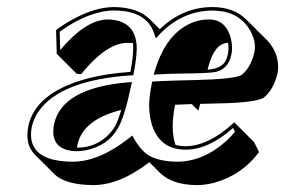

<svg xmlns="http://www.w3.org/2000/svg" viewBox="-20 -459 810 545"><path d="M342.3 -337.4Q286.1 -337.4 219.7 -259.8Q214.8 -253.9 210.4 -248.5L197.8 -249.5L141.1 -306.2L139.2 -373L143.1 -377Q231 -438.5 304.2 -439Q370.1 -438 404.3 -405.3L433.6 -376Q498.5 -439 583.5 -439Q644 -438.5 678.7 -403.8L735.4 -347.7Q771.5 -311.5 769.5 -262.2Q769 -256.3 768.1 -252.4Q756.3 -202.6 727.1 -180.7Q700.7 -167.5 602.1 -165.5Q562.5 -164.6 548.3 -164.1Q545.4 -153.3 543 -145L524.4 -163.6Q499.5 -162.6 477.1 -161.6Q462.9 -93.3 478 -47.9Q492.2 -43.9 507.3 -43.9Q572.8 -44.9 645 -111.8L701.2 -55.7L715.3 -27.3Q666 38.6 586.9 60.1Q561.5 66.4 538.6 66.4Q468.8 65.9 433.6 31.2L403.8 1.5Q319.8 66.4 244.6 66.4Q166 65.9 134.3 35.2L77.6 -21.5Q50.3 -50.3 60.5 -101.1Q80.1 -193.8 220.2 -233.9Q277.8 -250 350.1 -254.9Q360.4 -307.1 357.4 -336.9Q349.6 -337.4 342.3 -337.4ZM198.2 -40Q199.7 -40 200.7 -40Q252 -40 289.6 -78.1Q299.8 -88.9 306.2 -100.1Q314.5 -114.7 324.2 -147Q215.8 -119.6 200.2 -49.3Q198.7 -43.9 198.2 -40ZM627.4 -337.4Q589.8 -336.4 572.3 -272.9Q570.8 -267.1 569.3 -261.2Q610.4 -264.2 621.6 -288.6Q625 -296.4 627 -306.2Q629.9 -321.3 627.4 -337.4ZM285.6 -403.8Q367.2 -401.9 368.2 -321.8Q367.7 -293.9 359.9 -252.9L358.4 -245.6L351.1 -245.1Q150.9 -231.4 88.9 -142.1Q75.2 -121.1 70.3 -99.1Q55.7 -22.5 135.3 -4.9Q158.7 0 188 0Q262.7 -1 346.2 -66.9L355.5 -74.2L361.3 -64Q381.8 -29.3 404.3 -16.6Q434.6 -0.5 481.9 0Q557.1 0 622.6 -59.1Q636.7 -72.3 647 -85L641.6 -95.7Q571.8 -34.2 507.3 -34.2Q434.6 -34.2 411.6 -103.5Q403.8 -128.9 403.3 -158.7Q403.8 -188 410.6 -220.2L412.1 -227.5L419.9 -228Q466.8 -230.5 538.6 -231.9Q641.6 -234.4 665 -245.6Q691.9 -266.6 702.1 -311Q709 -343.3 685.5 -379.9Q661.1 -416 616.7 -425.8Q600.6 -428.7 583.5 -429.2Q497.1 -428.2 433.6 -362.3L422.4 -350.1L417 -365.7Q395 -428.7 304.2 -429.2Q233.4 -428.7 149.4 -369.1L150.9 -316.9Q223.1 -402.8 285.6 -403.8ZM430.2 -248 416 -247.1 420.4 -260.7Q452.1 -364.3 524.9 -394.5Q548.3 -403.8 572.8 -403.8Q621.1 -403.8 635.3 -350.1Q638.7 -335.9 638.7 -322.8Q638.7 -312.5 636.7 -303.7Q627.9 -263.2 592.8 -254.9Q577.1 -251 486.8 -250Q456.1 -249.5 430.2 -248ZM340.8 -225.1 354.5 -226.1 351.6 -212.9Q333.5 -127.4 314.9 -95.2Q286.6 -45.9 225.1 -32.7Q211.9 -30.3 200.7 -29.8Q134.8 -29.8 131.3 -81.1Q131.3 -84 131.3 -85.9Q131.3 -96.7 133.8 -107.9Q156.7 -208.5 340.8 -225.1Z"/></svg>

Font: Linux Biolinum Shadow O
Style: Italic
Weight: 400
Italic angle: -12°
Designer: Philipp H. Poll
Foundry: Philipp H. Poll
Version: Version 0.6.2